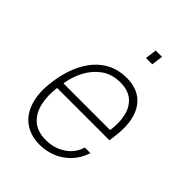

<svg xmlns="http://www.w3.org/2000/svg" viewBox="-211 -830 946 946"><g transform="rotate(45 262.5 -356.5)"><path d="M235.5 10Q172.5 10 129 -20.8Q85.5 -51.5 66.8 -110.5Q48 -169.5 60 -254Q72 -339.5 105 -400.8Q138 -462 188.8 -494.5Q239.5 -527 305.5 -527Q367.5 -527 407.2 -497.5Q447 -468 462.5 -412.2Q478 -356.5 466.5 -277L463 -249H98.5Q90.5 -190.5 101.5 -140.2Q112.5 -90 146.5 -59Q180.5 -28 241 -28Q298 -28 342.5 -57.5Q387 -87 402.5 -138H441.5Q425 -88 392.8 -55Q360.5 -22 319.5 -6Q278.5 10 235.5 10ZM104.5 -287H429.5Q438 -344.5 427.2 -390.2Q416.5 -436 385 -462.5Q353.5 -489 299.5 -489Q240.5 -489 199.5 -458.8Q158.5 -428.5 134.8 -382Q111 -335.5 104.5 -287ZM303.5 -663 311.5 -723H355.5L347.5 -663Z"/></g></svg>

Font: Public Sans Thin
Style: Italic
Weight: 100
Italic angle: -8°
Designer: The Public Sans project authors (U.S. Web Design System). Libre Franklin designed by Pablo Impallari and Rodrigo Fuenzal
Version: Version 2.000